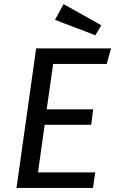

<svg xmlns="http://www.w3.org/2000/svg" viewBox="-20 -928 569 948"><path d="M158.5 -689.1H528.2L507 -612.4H242.4L210.6 -388.3H440.2L430.2 -311.7H200.5L167.6 -76.7H450.2L439.1 0H61.5ZM251.5 -830 293.9 -907.6 480.1 -803.3 450.9 -753.9Z"/></svg>

Font: Fira Sans Variable
Style: Italic
Weight: 397
Italic angle: -8°
Designer: Carrois Corporate & Edenspiekermann AG
Foundry: Carrois Corporate GbR & Edenspiekermann AG
Version: Version 4.202